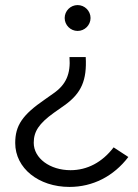

<svg xmlns="http://www.w3.org/2000/svg" viewBox="-20 -523 546 757"><path d="M286 -503C258 -503 235 -480 235 -452C235 -424 258 -401 286 -401C314 -401 337 -424 337 -452C337 -480 314 -503 286 -503ZM318 -298H254C259 -231 240 -189 191 -155L157 -131C68 -70 40 -28 40 41C40 140 132 214 254 214C346 214 428 172 486 96L428 58C383 117 324 148 258 148C177 148 113 101 113 40C113 -5 134 -36 192 -78L236 -109C301 -156 323 -207 318 -298Z"/></svg>

Font: Red Hat Display
Style: Regular
Weight: 400
Designer: Pentagram, MCKL
Foundry: Pentagram, MCKL
Version: Version 1.023